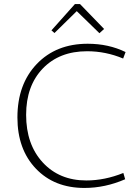

<svg xmlns="http://www.w3.org/2000/svg" viewBox="-20 -918 692 948"><path d="M249 -755 234 -768 350 -898H375L494 -775L471 -754L359 -863ZM397 10Q248 10 157 -85.5Q66 -181 66 -338Q66 -502 161.5 -602Q257 -702 413 -702Q516 -702 600 -661L588 -629Q502 -665 410 -665Q273 -665 191 -579.5Q109 -494 109 -351Q109 -205 191 -116Q273 -27 406 -27Q497 -27 589 -64L598 -33Q499 10 397 10Z"/></svg>

Font: Cantarell Light
Style: Regular
Weight: 300
Designer: Dave Crossland, Nikolaus Waxweiler, Florian Fecher, Jacques Le Bailly, Eben Sorkin, Alexei Vanyashin, Alexios Zavras, Em
Version: Version 0.303